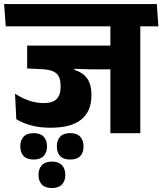

<svg xmlns="http://www.w3.org/2000/svg" viewBox="-44 -661 806 953"><path d="M123 130.9Q156 130.9 172.6 113.5Q189.2 96.1 189.2 67V64.2Q189.2 35.4 172.9 17.6Q156.5 -0.2 123 -0.2Q89.3 -0.2 73.1 17.6Q56.8 35.4 56.8 64.2V67Q56.8 96.1 73.1 113.5Q89.3 130.9 123 130.9ZM304.4 130.9Q337.9 130.9 354.3 113.5Q370.6 96.1 370.6 67V64.2Q370.6 35.4 354.2 17.6Q337.8 -0.2 304.4 -0.2Q270.6 -0.2 254.4 17.6Q238.2 35.4 238.2 64.2V67Q238.2 96.1 254.4 113.5Q270.6 130.9 304.4 130.9ZM213.9 272.3Q246.8 272.3 263.4 254.8Q280 237.4 280 208.7V205.5Q280 176.8 263.5 159Q247 141.1 213.9 141.1Q180.1 141.1 163.7 159Q147.2 176.8 147.2 205.5V208.7Q147.2 237.4 163.7 254.8Q180.1 272.3 213.9 272.3ZM652.4 -568H503.9V0H652.4ZM473 -530.3H742.1L734.3 -640.8H465.2ZM692.1 -530.3 684.3 -640.8H-23.6L-15.5 -530.3ZM551.8 -434.5H90.8V-321.2L267.5 -321L406.5 -317H551.8ZM324.9 -353H90.8V-321.2L163.8 -317.7Q199.2 -316 219.6 -306.9Q240 -297.8 248.4 -280Q256.7 -262.2 256.7 -234.3V-228Q256.7 -188.6 236.6 -169Q216.4 -149.4 173.4 -149.4Q135.6 -149.4 99.7 -161.8Q63.8 -174.2 30.6 -196.2L36.9 -69.2Q69 -49.6 111.5 -38.3Q153.9 -27 207.8 -27Q310 -27 359.9 -68.2Q409.8 -109.3 409.8 -186.8V-193.7Q409.8 -240.7 389.6 -270.2Q369.4 -299.8 324.9 -314.7Z"/></svg>

Font: Anek Devanagari Medium
Style: Regular
Weight: 500
Designer: Kailash Malviya (Devanagari) & Yesha Goshar (Latin)
Foundry: Ek Type
Version: Version 1.003